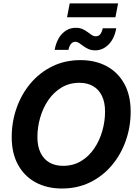

<svg xmlns="http://www.w3.org/2000/svg" viewBox="-20 -1089 798 1120"><path d="M341.3 10.7Q254.4 10.7 188.2 -24.9Q122.1 -60.5 85.2 -127.9Q48.3 -195.3 48.3 -289.1Q48.3 -377.9 76.7 -458.7Q105 -539.6 158 -602.5Q210.9 -665.5 284.9 -701.9Q358.9 -738.3 449.7 -738.3Q536.6 -738.3 602.5 -702.6Q668.5 -667 705.3 -599.9Q742.2 -532.7 742.2 -438Q742.2 -348.6 713.6 -267.8Q685.1 -187 632.1 -124.3Q579.1 -61.5 505.4 -25.4Q431.6 10.7 341.3 10.7ZM347.7 -121.6Q407.2 -121.6 453.1 -149.4Q499 -177.2 530 -223.4Q561 -269.5 576.9 -325.4Q592.8 -381.3 592.8 -438Q592.8 -492.7 574.5 -530Q556.2 -567.4 522.7 -586.7Q489.3 -606 443.4 -606Q384.3 -606 338.4 -578.1Q292.5 -550.3 261.2 -504.2Q230 -458 214.1 -402.1Q198.2 -346.2 198.2 -289.6Q198.2 -235.4 216.6 -197.8Q234.9 -160.2 268.3 -140.9Q301.8 -121.6 347.7 -121.6ZM536.1 -795.4Q512.7 -795.4 495.8 -803Q479 -810.5 465.8 -820.6Q452.6 -830.6 441.7 -837.9Q430.7 -845.2 418.9 -845.2Q403.8 -845.2 393.6 -832.3Q383.3 -819.3 379.4 -798.3H298.8Q310.5 -860.4 343.8 -893.6Q377 -926.8 421.9 -926.8Q445.3 -926.8 461.9 -919.2Q478.5 -911.6 491.2 -901.9Q503.9 -892.1 515.1 -884.8Q526.4 -877.4 538.6 -877.4Q555.7 -877.4 564.9 -889.4Q574.2 -901.4 579.6 -924.3H658.2Q647 -862.3 613 -828.9Q579.1 -795.4 536.1 -795.4ZM668.9 -1069.3 653.3 -988.3H371.1L386.7 -1069.3Z"/></svg>

Font: Inter 24pt
Style: Bold Italic
Weight: 700
Italic angle: -9.3988°
Version: Version 4.001;git-66647c0bb